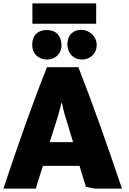

<svg xmlns="http://www.w3.org/2000/svg" viewBox="-35 -1099 763 1132"><path d="M684 13H524L472 3L448 -74C444 -88 438 -107 434 -121H218C205 -78 188 -30 176 13H-15C77 -262 156 -487 242 -703H427C512 -486 591 -263 684 13ZM396 -261C378 -319 362 -375 345 -429C336 -460 333 -487 329 -494C325 -488 324 -479 322 -471C306 -404 282 -340 258 -261ZM156 -959V-1079H532V-959ZM328 -830C326 -779 288 -748 242 -748C193 -748 155 -781 155 -834C155 -902 200 -922 241 -922C291 -922 326 -894 328 -830ZM535 -834C535 -781 495 -748 448 -748C402 -748 364 -779 362 -838C365 -900 402 -923 444 -923C492 -923 535 -884 535 -834Z"/></svg>

Font: Repo Black
Style: Regular
Weight: 900
Designer: Stefan Peev
Foundry: Context Ltd
Version: Version 1.502